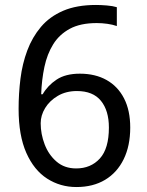

<svg xmlns="http://www.w3.org/2000/svg" viewBox="-20 -744 591 774"><path d="M288 10Q223 10 170 -24Q117 -58 86 -128Q55 -198 55 -305Q55 -367 62.5 -427Q70 -487 90 -540.5Q110 -594 145 -635.5Q180 -677 234.5 -700.5Q289 -724 367 -724Q386 -724 410.5 -722Q435 -720 451 -715V-639Q434 -645 412.5 -648Q391 -651 370 -651Q304 -651 261.5 -628Q219 -605 194.5 -565.5Q170 -526 159 -474Q148 -422 146 -364H152Q172 -399 208 -423Q244 -447 302 -447Q364 -447 409.5 -421.5Q455 -396 480 -347.5Q505 -299 505 -230Q505 -156 478.5 -102Q452 -48 403.5 -19Q355 10 288 10ZM287 -65Q346 -65 382.5 -105Q419 -145 419 -230Q419 -298 387 -337.5Q355 -377 290 -377Q246 -377 213 -357.5Q180 -338 162 -308.5Q144 -279 144 -247Q144 -204 160 -162Q176 -120 208 -92.5Q240 -65 287 -65Z"/></svg>

Font: hexutamil05
Style: Book
Weight: 400
Designer: Jelle Bosma - Monotype Design Team
Foundry: Monotype Imaging Inc.
Version: Version 2.003